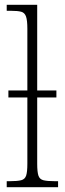

<svg xmlns="http://www.w3.org/2000/svg" viewBox="-20 -780 270 800"><path d="M8 0V-25H20Q52 -25 68 -29Q84 -33 89 -48.5Q94 -64 94 -98V-374H15V-403H94V-660Q94 -695 88.5 -711Q83 -727 68.5 -731Q54 -735 26 -735H8V-760H135V-403H215V-374H135V-98Q135 -64 140 -48.5Q145 -33 161 -29Q177 -25 209 -25H222V0Z"/></svg>

Font: Noto Serif Condensed ExtraLight
Style: Regular
Weight: 200
Width: 3
Designer: Monotype Design Team
Foundry: Monotype Imaging Inc.
Version: Version 2.013; ttfautohint (v1.8.4.7-5d5b)